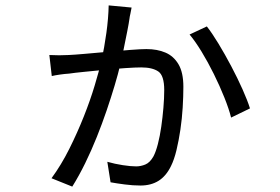

<svg xmlns="http://www.w3.org/2000/svg" viewBox="-20 -638 1040 712"><path d="M468 -610Q466 -597 463.5 -587Q461 -577 460 -568Q458 -553 452 -522.5Q446 -492 439 -458Q432 -424 426 -398Q418 -364 405 -320.5Q392 -277 375.5 -228.5Q359 -180 339 -130Q319 -80 296 -33Q273 14 248 54L171 23Q207 -26 237 -86Q267 -146 291 -206.5Q315 -267 331 -320.5Q347 -374 356 -411Q367 -462 374.5 -516Q382 -570 383 -618ZM747 -540Q766 -516 790 -476.5Q814 -437 837.5 -392.5Q861 -348 879.5 -306.5Q898 -265 907 -236L837 -202Q829 -234 812 -276.5Q795 -319 773 -363.5Q751 -408 727.5 -446.5Q704 -485 683 -510ZM163 -434Q182 -433 199.5 -433Q217 -433 235 -434Q257 -435 296.5 -438.5Q336 -442 381 -446Q426 -450 464.5 -453Q503 -456 523 -456Q563 -456 593.5 -443Q624 -430 642 -399.5Q660 -369 660 -316Q660 -281 657.5 -239.5Q655 -198 649 -157.5Q643 -117 634.5 -81.5Q626 -46 614 -22Q596 15 568 32.5Q540 50 501 50Q473 50 442.5 46Q412 42 390 38L378 -38Q406 -30 435.5 -25.5Q465 -21 485 -21Q502 -21 519 -28Q536 -35 549 -58Q558 -75 565.5 -104Q573 -133 578 -168Q583 -203 586 -238.5Q589 -274 589 -304Q589 -358 567 -373Q545 -388 504 -388Q482 -388 445.5 -385.5Q409 -383 368 -379Q327 -375 291.5 -371.5Q256 -368 236 -365Q220 -364 202.5 -361.5Q185 -359 172 -356Z"/></svg>

Font: Noto Sans SC Thin
Style: Regular
Weight: 400
Version: Version 2.004-H2;hotconv 1.0.118;makeotfexe 2.5.65603